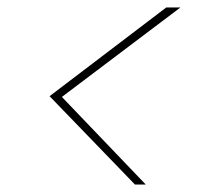

<svg xmlns="http://www.w3.org/2000/svg" viewBox="-20 -608 540 515"><path d="M464 -588 146 -348 371 -113H342L113 -350L426 -588Z"/></svg>

Font: DM Sans 17pt Thin
Style: Italic
Weight: 250
Italic angle: -10°
Version: Version 4.004;gftools[0.9.30]